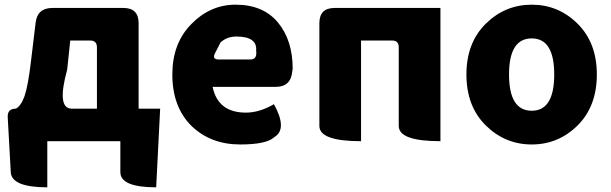

<svg xmlns="http://www.w3.org/2000/svg" viewBox="-20 -603 2609 820"><path d="M267 -306Q221 -139 286 -139H394V-401Q394 -430 365 -430H280ZM182 0V197Q29 197 26 132L13 -102Q11 -139 48 -139Q70 -151 85 -193Q100 -236 113 -347L132 -505Q139 -569 204 -569H507Q572 -569 572 -504V-139H664L647 197Q494 197 494 132V0Z M1006 14Q879 14 797 -66Q716 -147 716 -285Q716 -418 797 -500Q878 -583 986 -583Q1104 -583 1167 -507Q1230 -431 1230 -309L1228 -297Q1222 -232 1157 -232H888Q911 -122 1030 -122Q1088 -122 1150 -158Q1209 -51 1151 -17Q1118 14 1006 14ZM898 -375Q885 -349 914 -349H1050Q1079 -349 1074 -387Q1079 -447 989 -447Q950 -447 922 -422Z M1522 0Q1344 0 1344 -65V-504Q1344 -569 1409 -569H1861V0Q1683 0 1683 -65V-401Q1683 -430 1654 -430H1522V0Z M1972 -285Q1972 -420 2054.5 -501.5Q2137 -583 2251 -583Q2365 -583 2447 -501.5Q2529 -420 2529 -285Q2529 -149 2447 -67.5Q2365 14 2251 14Q2137 14 2054.5 -67.5Q1972 -149 1972 -285ZM2251 -130Q2347 -130 2347 -285Q2347 -439 2251 -439Q2154 -439 2154 -285Q2154 -130 2251 -130Z"/></svg>

Font: Swei Half Moon CJK SC
Style: Black
Weight: 900
Version: Version 2.071